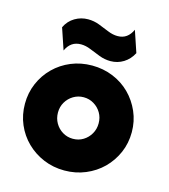

<svg xmlns="http://www.w3.org/2000/svg" viewBox="-99 -711 706 804"><g transform="rotate(15 253.5 -309.0)"><path d="M253.5 13.9Q204.9 13.9 162.8 -3.8Q120.8 -21.5 89.2 -52.4Q57.6 -83.3 39.9 -124.7Q22.2 -166 22.2 -213.9Q22.2 -261.1 39.9 -302.4Q57.6 -343.8 89.2 -375Q120.8 -406.2 162.8 -423.6Q204.9 -441 253.5 -441Q302.1 -441 344.4 -423.6Q386.8 -406.2 418.1 -375Q449.3 -343.8 467.4 -302.4Q485.4 -261.1 485.4 -213.9Q485.4 -166 467.4 -124.7Q449.3 -83.3 418.1 -52.4Q386.8 -21.5 344.4 -3.8Q302.1 13.9 253.5 13.9ZM253.5 -123.6Q278.5 -123.6 298.3 -135.8Q318.1 -147.9 329.9 -168.4Q341.7 -188.9 341.7 -213.9Q341.7 -238.9 329.9 -259Q318.1 -279.2 297.9 -291.3Q277.8 -303.5 253.5 -303.5Q229.2 -303.5 209 -291.3Q188.9 -279.2 177.1 -259Q165.3 -238.9 165.3 -213.9Q165.3 -188.9 177.1 -168.4Q188.9 -147.9 209 -135.8Q229.2 -123.6 253.5 -123.6ZM120.8 -470.8 89.6 -563.2Q103.5 -592.4 129.9 -608Q156.2 -623.6 186.8 -623.6Q212.5 -623.6 235.8 -614.6Q259 -605.6 280.9 -596.5Q302.8 -587.5 322.9 -587.5Q345.8 -587.5 361.5 -599Q377.1 -610.4 386.8 -631.9L418.1 -538.9Q403.5 -510.4 377.8 -494.4Q352.1 -478.5 321.5 -478.5Q296.5 -478.5 272.9 -487.5Q249.3 -496.5 227.4 -505.6Q205.6 -514.6 185.4 -514.6Q162.5 -514.6 146.5 -503.5Q130.6 -492.4 120.8 -470.8Z"/></g></svg>

Font: Afacad Flux ExtraBold
Style: Regular
Weight: 800
Designer: Kristian Moeller
Foundry: Dicotype
Version: Version 1.100